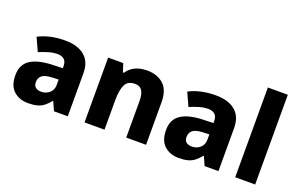

<svg xmlns="http://www.w3.org/2000/svg" viewBox="-91 -1139 2384 1528"><g transform="rotate(20 1101.0 -375.0)"><path d="M318 -560Q425 -560 484 -510.5Q543 -461 543 -364V0H426L393 -74H389Q366 -45 341.5 -26Q317 -7 285.5 1.5Q254 10 208 10Q135 10 87 -33Q39 -76 39 -166Q39 -254 100.5 -296Q162 -338 281 -343L375 -346V-362Q375 -402 354.5 -420Q334 -438 298 -438Q262 -438 223 -426.5Q184 -415 144 -398L93 -510Q138 -534 195 -547Q252 -560 318 -560ZM324 -248Q261 -246 236 -225.5Q211 -205 211 -170Q211 -139 229 -125Q247 -111 275 -111Q317 -111 346 -136.5Q375 -162 375 -206V-250Z M1012 -559Q1099 -559 1152.5 -511.5Q1206 -464 1206 -358V0H1038V-311Q1038 -368 1019 -397Q1000 -426 959 -426Q898 -426 876 -380.5Q854 -335 854 -250V0H685V-549H813L836 -478H844Q862 -505 887 -523Q912 -541 944 -550Q976 -559 1012 -559Z M1594 -560Q1701 -560 1760 -510.5Q1819 -461 1819 -364V0H1702L1669 -74H1665Q1642 -45 1617.5 -26Q1593 -7 1561.5 1.5Q1530 10 1484 10Q1411 10 1363 -33Q1315 -76 1315 -166Q1315 -254 1376.5 -296Q1438 -338 1557 -343L1651 -346V-362Q1651 -402 1630.5 -420Q1610 -438 1574 -438Q1538 -438 1499 -426.5Q1460 -415 1420 -398L1369 -510Q1414 -534 1471 -547Q1528 -560 1594 -560ZM1600 -248Q1537 -246 1512 -225.5Q1487 -205 1487 -170Q1487 -139 1505 -125Q1523 -111 1551 -111Q1593 -111 1622 -136.5Q1651 -162 1651 -206V-250Z M2130 0H1961V-760H2130Z"/></g></svg>

Font: Noto Sans Cham ExtraBold
Style: Regular
Weight: 800
Version: Version 2.002